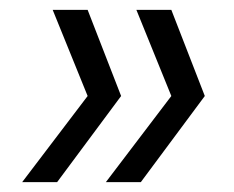

<svg xmlns="http://www.w3.org/2000/svg" viewBox="-20 -490 475 390"><path d="M158 -470 226 -295 96 -120H25L158 -295L87 -470ZM328 -470 396 -295 266 -120H195L328 -295L257 -470Z"/></svg>

Font: DM Sans 10pt Light
Style: Italic
Weight: 300
Italic angle: -10°
Version: Version 4.004;gftools[0.9.30]